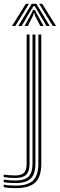

<svg xmlns="http://www.w3.org/2000/svg" viewBox="-86 -781 314 1007"><path d="M-4.8 205.8Q-23.8 205.8 -40.4 204.4Q-57 203 -66.5 200.2V187.2Q-42.8 192.5 -4.8 192.5Q59.5 192.5 87.4 165.6Q115.2 138.8 115.2 77.2V-600H130.5V77.2Q130.5 146 99.1 175.9Q67.8 205.8 -4.8 205.8ZM-4.8 179.2Q-19.2 179.2 -36.2 178Q-53.2 176.8 -66.5 174.2V161.2Q-37 165.8 -4.8 165.8Q43 165.8 63.8 145.2Q84.5 124.8 84.5 77.2V-600H99.8V77.2Q99.8 131.8 75.5 155.5Q51.2 179.2 -4.8 179.2ZM-4.8 152.5Q-17.8 152.5 -34.5 151.4Q-51.2 150.2 -66.5 148V135Q-50.2 137 -34.1 138.1Q-18 139.2 -4.8 139.2Q26.5 139.2 40.1 124.9Q53.8 110.5 53.8 77.2V-600H69V77.2Q69 117.8 51.9 135.1Q34.8 152.5 -4.8 152.5ZM-23 -644.5 49.5 -761H66L-6 -644.5ZM10 -644.5 80.2 -761H104.8L175 -644.5H157.8L108.5 -728L95.8 -748.5H89.2L76.5 -727.8L27.5 -644.5ZM191 -644.5 119 -761H135.5L208 -644.5ZM42.5 -644.5 78.8 -710.2 87.5 -728.2H97.5L106.2 -710.2L143 -644.5H125.5L96.8 -700.8L94 -712.5H91L88.2 -700.8L60 -644.5Z"/></svg>

Font: Big Shoulders Inline Display Medium
Style: Regular
Weight: 500
Designer: Patric King
Foundry: XO Type Co
Version: Version 1.000